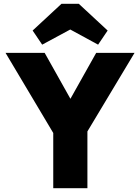

<svg xmlns="http://www.w3.org/2000/svg" viewBox="-20 -986 734 1006"><path d="M280 -254 9 -709H214L421 -340H277L484 -709H685L412 -254ZM259 0V-327H438V0ZM201 -752 151 -826 302 -966H393L544 -826L494 -752L279 -869L416 -868Z"/></svg>

Font: Outfit ExtraBold
Style: Regular
Weight: 800
Designer: Rodrigo Fuenzalida
Foundry: fragTYPE
Version: Version 1.100;gftools[0.9.27]